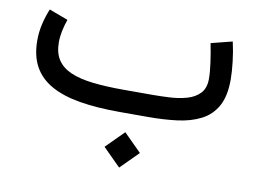

<svg xmlns="http://www.w3.org/2000/svg" viewBox="-66 -446 1007 757"><g transform="rotate(10 437.5 -67.5)"><path d="M453.1 74.7 382.3 145.5 453.1 216.3 523.9 145.5ZM531.2 0Q593.8 0 647.2 -6.8Q700.7 -13.7 741 -34.2Q781.2 -54.7 803.7 -94.7Q826.2 -134.8 826.2 -201.2Q826.2 -231.4 821.5 -272.2Q816.9 -313 808.1 -351.1L723.1 -329.6Q730.5 -292.5 735.8 -254.6Q741.2 -216.8 741.2 -189.5Q741.2 -151.9 721.2 -131.1Q701.2 -110.4 669.4 -101.6Q637.7 -92.8 601.3 -90.8Q564.9 -88.9 531.7 -88.9H417.5Q346.7 -88.9 293.5 -95Q240.2 -101.1 204.8 -116.5Q169.4 -131.8 151.4 -159.2Q133.3 -186.5 133.3 -229.5Q133.3 -251.5 138.4 -275.9Q143.6 -300.3 151.4 -321.8L75.7 -350.1Q63.5 -320.3 55.9 -288.1Q48.3 -255.9 48.3 -222.2Q48.3 -160.6 71.5 -118.2Q94.7 -75.7 140.9 -49.6Q187 -23.4 256.1 -11.7Q325.2 0 417.5 0Z"/></g></svg>

Font: Vazirmatn NL
Style: Regular
Weight: 400
Designer: Saber Rastikerdar
Foundry: Saber Rastikerdar
Version: Version 33.003